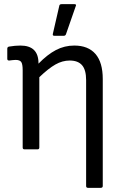

<svg xmlns="http://www.w3.org/2000/svg" viewBox="-20 -718 586 923"><path d="M98 0Q89 0 89 -9V-380Q89 -410 82 -420Q75 -430 55 -430Q49 -430 40.5 -429Q32 -428 24 -427Q15 -427 15 -435V-484Q15 -492 23 -494Q53 -499 78 -499Q165 -499 165 -414V-412Q208 -456 249 -477.5Q290 -499 337 -499Q404 -499 439 -458.5Q474 -418 474 -338V176Q474 185 464 185H403Q394 185 394 176V-333Q394 -382 374.5 -404.5Q355 -427 315 -427Q280 -427 246.5 -408Q213 -389 169 -347V-9Q169 0 160 0ZM241 -546Q232 -546 234 -555L265 -690Q266 -698 276 -698H338Q349 -698 344 -688L297 -553Q294 -546 287 -546Z"/></svg>

Font: Sofia Sans Semi Condensed
Style: Regular
Weight: 400
Designer: Botio Nikoltchev, Ani Petrova
Foundry: lettersoup
Version: Version 4.100; ttfautohint (v1.8.4.7-5d5b)